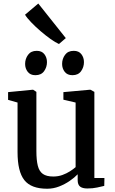

<svg xmlns="http://www.w3.org/2000/svg" viewBox="-20 -1086 666 1116"><path d="M487.5 9.5Q459.5 9.5 445.5 -1.5Q431.5 -12.5 431.5 -39V-73Q413.5 -54 385.2 -34.5Q357 -15 323.5 -2Q290 11 254 11Q161 11 121.5 -39Q82 -89 82 -202V-490L27 -505.5V-550.5L170.5 -564.5H172.5L191.5 -552V-208Q191.5 -155 199.8 -122.5Q208 -90 229.2 -75Q250.5 -60 289.5 -60Q318.5 -60 343 -69Q367.5 -78 387 -90.5Q406.5 -103 419.5 -114.5V-490L348.5 -506.5V-550.5L503 -564.5H505.5L528.5 -552V-51.5H587L586 -5.5Q569 -1.5 544.2 4Q519.5 9.5 487.5 9.5ZM185 -649Q156.5 -649 141.2 -668.5Q126 -688 126 -714.5Q126 -744 143 -767.2Q160 -790.5 193 -790.5H194Q223 -790.5 238 -771Q253 -751.5 253 -725Q253 -695.5 236.2 -672.2Q219.5 -649 186 -649ZM400.5 -649Q371.5 -649 356.2 -668.5Q341 -688 341 -714.5Q341 -744 358 -767.2Q375 -790.5 408 -790.5H409Q438 -790.5 453 -771Q468 -751.5 468 -725Q468 -695.5 451.2 -672.2Q434.5 -649 401.5 -649ZM322 -830.5Q302.5 -839 274 -859.2Q245.5 -879.5 215.2 -905.5Q185 -931.5 160.8 -956.8Q136.5 -982 125.5 -1000.5L202.5 -1065.5L362.5 -864.5L323 -830.5Z"/></svg>

Font: Merriweather 24pt Medium
Style: Regular
Weight: 500
Designer: Eben Sorkin
Foundry: Eben Sorkin
Version: Version 2.100